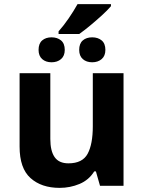

<svg xmlns="http://www.w3.org/2000/svg" viewBox="-20 -901 697 931"><path d="M264 -749Q289 -777 313 -812Q337 -847 356 -881H518V-871Q501 -851 473.5 -826Q446 -801 417 -777Q388 -753 364 -736H264ZM230 -599Q202 -599 184.5 -614.5Q167 -630 167 -659Q167 -690 184.5 -705Q202 -720 230 -720Q258 -720 276 -705Q294 -690 294 -659Q294 -630 276 -614.5Q258 -599 230 -599ZM427 -599Q399 -599 381.5 -614.5Q364 -630 364 -659Q364 -690 381.5 -705Q399 -720 427 -720Q455 -720 473 -705Q491 -690 491 -659Q491 -630 473 -614.5Q455 -599 427 -599ZM579 -546V0H465L445 -70H437Q411 -28 365.5 -9Q320 10 269 10Q181 10 128 -37.5Q75 -85 75 -190V-546H224V-227Q224 -169 245 -139Q266 -109 312 -109Q380 -109 405 -155.5Q430 -202 430 -289V-546Z"/></svg>

Font: RS Noto Sans
Style: Bold
Weight: 700
Designer: Monotype Design Team
Foundry: Monotype Imaging Inc.
Version: Version 3.10